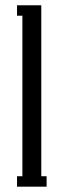

<svg xmlns="http://www.w3.org/2000/svg" viewBox="-20 -700 239 720"><path d="M154.8 0H43.9V-39.1H64V-641.1H43.9V-680.2H134.8V-39.1H154.8Z"/></svg>

Font: Margherita
Style: Regular
Weight: 400
Designer: James Puckett
Foundry: Dunwich Type Founders
Version: Version 1.008;hotconv 1.0.109;makeotfexe 2.5.65596